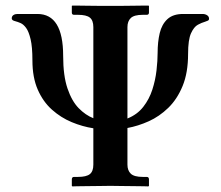

<svg xmlns="http://www.w3.org/2000/svg" viewBox="-20 -666 789 687"><path d="M635 -616H705Q714 -616 721 -611.5Q728 -607 728 -599Q728 -594 723.5 -592Q719 -590 713 -588Q702 -585 688 -577.5Q674 -570 663.5 -547Q653 -524 653 -473Q653 -406 633.5 -358.5Q614 -311 582 -280Q550 -249 512 -232Q474 -215 436 -208V-77Q436 -56 448 -44.5Q460 -33 491 -33H505Q513 -33 513 -24V-1L511 1Q511 1 495 0.5Q479 0 456.5 0Q434 0 411.5 -0.5Q389 -1 375 -1Q360 -1 337.5 -0.5Q315 0 292.5 0Q270 0 254.5 0.5Q239 1 239 1L237 -1V-24Q237 -33 245 -33H259Q289 -33 301.5 -43Q314 -53 314 -77V-207Q275 -213 236.5 -229Q198 -245 166 -273.5Q134 -302 115 -345.5Q96 -389 96 -450Q96 -498 89.5 -525.5Q83 -553 73.5 -566Q64 -579 53.5 -583.5Q43 -588 35 -590Q22 -593 22 -600Q22 -608 28 -612Q34 -616 42 -616H114Q206 -616 206 -466Q206 -395 221.5 -349.5Q237 -304 261.5 -279Q286 -254 314 -243V-569Q314 -593 301.5 -603Q289 -613 259 -613H245Q237 -613 237 -621V-645L239 -646Q239 -646 254.5 -646Q270 -646 292.5 -645.5Q315 -645 337.5 -645Q360 -645 375 -645Q389 -645 411.5 -645Q434 -645 456.5 -645.5Q479 -646 495 -646Q511 -646 511 -646L513 -645V-621Q513 -613 505 -613H491Q460 -613 448 -601.5Q436 -590 436 -569V-242Q471 -256 492.5 -283.5Q514 -311 525 -345Q536 -379 540 -414Q544 -449 544 -477Q544 -516 551.5 -547.5Q559 -579 579 -597.5Q599 -616 635 -616Z"/></svg>

Font: Libertinus Serif SemiBold
Style: Regular
Weight: 600
Designer: Philipp H. Poll, Khaled Hosny
Foundry: Caleb Maclennan
Version: Version 7.051;RELEASE